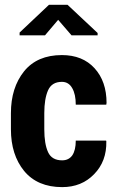

<svg xmlns="http://www.w3.org/2000/svg" viewBox="-20 -767 484 798"><path d="M238.3 -100.6Q265.6 -100.6 280.3 -121.1Q294.9 -142.6 294.9 -182.6Q336.9 -182.6 420.9 -182.6Q420.9 -181.6 421.9 -179.7Q423.8 -96.7 371.1 -43Q319.3 10.7 238.3 10.7Q135.7 10.7 80.1 -56.6Q25.4 -124 25.4 -229.5Q25.4 -235.4 25.4 -247.1Q25.4 -259.8 25.4 -296.9Q25.4 -402.3 80.1 -470.7Q134.8 -538.1 237.3 -538.1Q323.2 -538.1 373 -483.4Q422.9 -428.7 422.9 -338.9Q422.9 -335.9 421.9 -334Q421.9 -333 421.9 -332Q389.6 -332 294.9 -332Q294.9 -375 280.3 -400.4Q265.6 -426.8 237.3 -426.8Q195.3 -426.8 179.7 -391.6Q164.1 -356.4 164.1 -296.9Q164.1 -274.4 164.1 -229.5Q164.1 -168.9 179.7 -134.8Q195.3 -100.6 238.3 -100.6ZM385.7 -629.9Q385.7 -627.9 385.7 -620.1Q358.4 -620.1 277.3 -620.1Q263.7 -635.7 221.7 -684.6Q208 -668.9 167 -620.1Q140.6 -620.1 61.5 -620.1Q61.5 -623 61.5 -631.8Q91.8 -661.1 183.6 -747.1Q202.1 -747.1 260.7 -747.1Q292 -717.8 385.7 -629.9Z"/></svg>

Font: Noto Sans Hebrew DECATHLON 
Style: Bold
Weight: 400
Designer: Monotype Design Team
Version: Version 2.000;GOOG;noto-fonts:20170220:a8a215d2e889